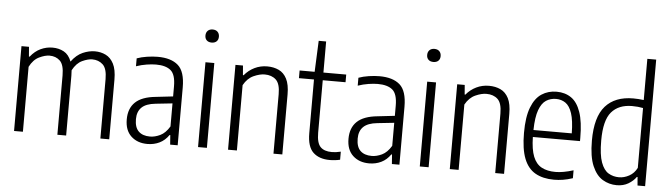

<svg xmlns="http://www.w3.org/2000/svg" viewBox="-49 -1010 4263 1221"><g transform="rotate(5 2082.0 -399.0)"><path d="M67.5 0V-541.5H115.5L120.5 -479.5H125Q153.5 -515.5 189.8 -532.5Q226 -549.5 265.5 -549.5Q306 -549.5 338 -532Q370 -514.5 386.5 -471Q419.5 -515.5 459.2 -532.5Q499 -549.5 536 -549.5Q574 -549.5 605.5 -534Q637 -518.5 656 -481.8Q675 -445 675 -380.5V0H618.5V-379Q618.5 -446.5 591.2 -471.8Q564 -497 523.5 -497Q496.5 -497 460 -480.2Q423.5 -463.5 398.5 -416.5Q400 -400.5 400 -382V0H344V-379Q344 -446.5 317.8 -471.8Q291.5 -497 251 -497Q222.5 -497 185.2 -479.2Q148 -461.5 124 -414.5V0Z M919 8.5Q855 8.5 815 -28.8Q775 -66 775 -136Q775 -206.5 816.8 -246.2Q858.5 -286 946.5 -294.5L1056 -307V-371.5Q1056 -447 1024.2 -473.2Q992.5 -499.5 930.5 -499.5Q904 -499.5 870.8 -494.2Q837.5 -489 804 -477.5V-528Q832.5 -538.5 869 -544Q905.5 -549.5 937 -549.5Q1022.5 -549.5 1067.2 -510.2Q1112 -471 1112 -369.5V0H1064L1059.5 -60.5H1055Q1031 -25.5 996 -8.5Q961 8.5 919 8.5ZM833 -142.5Q833 -89.5 858.8 -64.8Q884.5 -40 931.5 -40Q962.5 -40 996.2 -56Q1030 -72 1056 -115.5V-262.5L949 -251Q889 -245 861 -218Q833 -191 833 -142.5Z M1242 0V-541.5H1298.5V0ZM1270 -669.5Q1250 -669.5 1238.5 -680.5Q1227 -691.5 1227 -710.5Q1227 -730 1238.5 -741.5Q1250 -753 1270 -753Q1290 -753 1301.5 -741.5Q1313 -730 1313 -710.5Q1313 -691.5 1301.5 -680.5Q1290 -669.5 1270 -669.5Z M1433.5 0V-541.5H1481.5L1486.5 -480.5H1491Q1518 -513 1555.2 -531.2Q1592.5 -549.5 1636.5 -549.5Q1677.5 -549.5 1710 -534.2Q1742.5 -519 1761.2 -482.5Q1780 -446 1780 -383V0H1723.5V-380Q1723.5 -446.5 1696.2 -471.8Q1669 -497 1624.5 -497Q1593 -497 1554 -479.5Q1515 -462 1490 -417V0Z M2083 9Q2015.5 9 1977.2 -27.2Q1939 -63.5 1939 -149.5V-492.5H1843V-541.5H1939L1947.5 -740H1995V-541.5H2140.5V-492.5H1995V-157.5Q1995 -92.5 2019 -67.5Q2043 -42.5 2092.5 -42.5Q2117 -42.5 2149 -50V1.5Q2134.5 5 2116.8 7Q2099 9 2083 9Z M2334.5 8.5Q2270.5 8.5 2230.5 -28.8Q2190.5 -66 2190.5 -136Q2190.5 -206.5 2232.2 -246.2Q2274 -286 2362 -294.5L2471.5 -307V-371.5Q2471.5 -447 2439.8 -473.2Q2408 -499.5 2346 -499.5Q2319.5 -499.5 2286.2 -494.2Q2253 -489 2219.5 -477.5V-528Q2248 -538.5 2284.5 -544Q2321 -549.5 2352.5 -549.5Q2438 -549.5 2482.8 -510.2Q2527.5 -471 2527.5 -369.5V0H2479.5L2475 -60.5H2470.5Q2446.5 -25.5 2411.5 -8.5Q2376.5 8.5 2334.5 8.5ZM2248.5 -142.5Q2248.5 -89.5 2274.2 -64.8Q2300 -40 2347 -40Q2378 -40 2411.8 -56Q2445.5 -72 2471.5 -115.5V-262.5L2364.5 -251Q2304.5 -245 2276.5 -218Q2248.5 -191 2248.5 -142.5Z M2657.5 0V-541.5H2714V0ZM2685.5 -669.5Q2665.5 -669.5 2654 -680.5Q2642.5 -691.5 2642.5 -710.5Q2642.5 -730 2654 -741.5Q2665.5 -753 2685.5 -753Q2705.5 -753 2717 -741.5Q2728.5 -730 2728.5 -710.5Q2728.5 -691.5 2717 -680.5Q2705.5 -669.5 2685.5 -669.5Z M2849 0V-541.5H2897L2902 -480.5H2906.5Q2933.5 -513 2970.8 -531.2Q3008 -549.5 3052 -549.5Q3093 -549.5 3125.5 -534.2Q3158 -519 3176.8 -482.5Q3195.5 -446 3195.5 -383V0H3139V-380Q3139 -446.5 3111.8 -471.8Q3084.5 -497 3040 -497Q3008.5 -497 2969.5 -479.5Q2930.5 -462 2905.5 -417V0Z M3515 9.5Q3444 9.5 3395.8 -17.8Q3347.5 -45 3323.2 -106.5Q3299 -168 3299 -271Q3299 -372.5 3322.8 -433.8Q3346.5 -495 3388 -522.2Q3429.5 -549.5 3483.5 -549.5Q3537.5 -549.5 3576.8 -522.5Q3616 -495.5 3637.2 -434.2Q3658.5 -373 3658.5 -270.5V-249.5H3357.5Q3359 -170 3377.2 -124.5Q3395.5 -79 3431.2 -59.8Q3467 -40.5 3520 -40.5Q3568 -40.5 3634 -61V-10.5Q3600.5 0.5 3571.8 5Q3543 9.5 3515 9.5ZM3483.5 -503.5Q3448.5 -503.5 3420.5 -485.5Q3392.5 -467.5 3375.8 -422Q3359 -376.5 3357.5 -294H3602Q3601 -376.5 3585.8 -422Q3570.5 -467.5 3544.2 -485.5Q3518 -503.5 3483.5 -503.5Z M3915 9.5Q3866.5 9.5 3825.2 -15Q3784 -39.5 3758.8 -98.2Q3733.5 -157 3733.5 -259.5Q3733.5 -410.5 3795 -480Q3856.5 -549.5 3972.5 -549.5Q4004.5 -549.5 4039.5 -545V-808H4096V0H4047.5L4043 -54H4038.5Q4020.5 -28 3989 -9.2Q3957.5 9.5 3915 9.5ZM3925 -42Q3958 -42 3990 -59.5Q4022 -77 4039.5 -112V-494Q4007.5 -500.5 3969.5 -500.5Q3884 -500.5 3838.2 -447.5Q3792.5 -394.5 3792.5 -265.5Q3792.5 -174 3810.2 -125.8Q3828 -77.5 3858 -59.8Q3888 -42 3925 -42Z"/></g></svg>

Font: Encode Sans Cnd Lt
Style: Regular
Weight: 300
Width: 3
Designer: Multiple Designers
Foundry: Impallari Type
Version: Version 3.002; ttfautohint (v1.8.3) -l 8 -r 50 -G 200 -x 14 